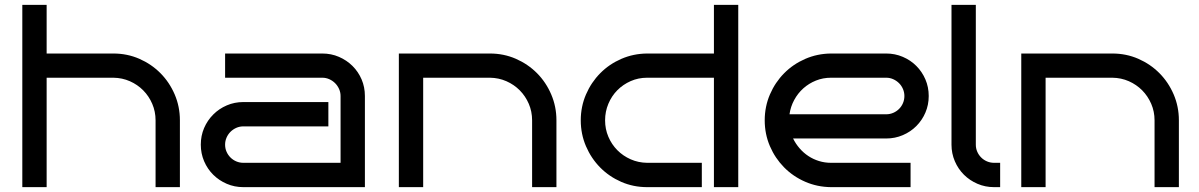

<svg xmlns="http://www.w3.org/2000/svg" viewBox="-20 -770 4934 790"><path d="M720.2 0H620.1V-274.9Q620.1 -311 606.4 -342.8Q592.8 -374.5 569.3 -398.2Q545.9 -421.9 514.4 -435.8Q482.9 -449.7 446.8 -450.2H171.9V0H71.8V-750H171.9V-549.8H446.8Q503.4 -549.8 553.2 -528.1Q603 -506.3 640.1 -469Q677.2 -431.6 698.7 -381.6Q720.2 -331.5 720.2 -274.9Z M1481.4 0H981.4Q944.8 0 913.1 -13.7Q881.3 -27.3 857.4 -51Q833.5 -74.7 819.8 -106.7Q806.2 -138.7 806.2 -174.8Q806.2 -211.4 819.8 -243.2Q833.5 -274.9 857.4 -298.8Q881.3 -322.8 913.1 -336.4Q944.8 -350.1 981.4 -350.1H1331.1V-250H981.4Q965.8 -250 952.1 -243.9Q938.5 -237.8 928.2 -227.5Q918 -217.3 912.1 -203.6Q906.2 -189.9 906.2 -174.8Q906.2 -159.2 912.1 -145.8Q918 -132.3 928.2 -122.1Q938.5 -111.8 952.1 -106Q965.8 -100.1 981.4 -100.1H1381.3V-375Q1381.3 -390.1 1375.2 -403.8Q1369.1 -417.5 1358.9 -427.7Q1348.6 -438 1335 -444.1Q1321.3 -450.2 1306.2 -450.2H906.2V-549.8H1306.2Q1342.8 -549.8 1374.5 -536.1Q1406.2 -522.5 1430.2 -498.8Q1454.1 -475.1 1467.8 -443.4Q1481.4 -411.6 1481.4 -375Z M1721.2 0H1621.1V-549.8H1996.1Q2052.7 -549.8 2102.5 -528.1Q2152.3 -506.3 2189.5 -469Q2226.6 -431.6 2248 -381.6Q2269.5 -331.5 2269.5 -274.9V0H2169.4V-274.9Q2169.4 -311 2155.8 -342.8Q2142.1 -374.5 2118.7 -398.2Q2095.2 -421.9 2063.7 -435.8Q2032.2 -449.7 1996.1 -450.2H1721.2Z M3017.6 0H2917.5V-450.2H2642.6Q2606.4 -450.2 2575 -436.3Q2543.5 -422.4 2520 -398.7Q2496.6 -375 2483.2 -343Q2469.7 -311 2469.7 -274.9Q2469.7 -238.8 2483.2 -207.3Q2496.6 -175.8 2520 -152.1Q2543.5 -128.4 2575 -114.5Q2606.4 -100.6 2642.6 -100.1H2867.7V0H2642.6Q2585.9 0 2536.1 -21.7Q2486.3 -43.5 2449.5 -80.8Q2412.6 -118.2 2391.1 -168.2Q2369.6 -218.3 2369.6 -274.9Q2369.6 -331.5 2391.1 -381.3Q2412.6 -431.2 2449.5 -468.5Q2486.3 -505.9 2536.1 -527.6Q2585.9 -549.3 2642.6 -549.8H2917.5V-750H3017.6Z M3801.3 -375Q3801.3 -338.4 3787.6 -306.6Q3773.9 -274.9 3750.2 -251.2Q3726.6 -227.5 3694.6 -213.9Q3662.6 -200.2 3626.5 -200.2H3243.2Q3253.9 -178.2 3270 -159.7Q3286.1 -141.1 3306.2 -127.9Q3326.2 -114.7 3349.9 -107.4Q3373.5 -100.1 3399.4 -100.1H3726.6V0H3399.4Q3342.8 -0.5 3293 -22.2Q3243.2 -43.9 3206.3 -81.3Q3169.4 -118.7 3147.9 -168.5Q3126.5 -218.3 3126.5 -274.9Q3126.5 -331.5 3147.9 -381.3Q3169.4 -431.2 3206.3 -468.5Q3243.2 -505.9 3293 -527.6Q3342.8 -549.3 3399.4 -549.8H3626.5Q3662.6 -549.8 3694.6 -536.1Q3726.6 -522.5 3750.2 -498.8Q3773.9 -475.1 3787.6 -443.4Q3801.3 -411.6 3801.3 -375ZM3626.5 -299.8Q3641.6 -299.8 3655.3 -305.7Q3668.9 -311.5 3679.2 -321.8Q3689.5 -332 3695.3 -345.7Q3701.2 -359.4 3701.2 -375Q3701.2 -390.1 3695.3 -403.8Q3689.5 -417.5 3679.2 -427.7Q3668.9 -438 3655.3 -444.1Q3641.6 -450.2 3626.5 -450.2H3399.4Q3366.2 -450.2 3337.2 -438.5Q3308.1 -426.8 3285.4 -406.5Q3262.7 -386.2 3247.8 -358.6Q3232.9 -331.1 3228.5 -299.8Z M4095.2 0H4070.3Q4033.7 0 4002 -13.7Q3970.2 -27.3 3946.3 -51Q3922.4 -74.7 3908.7 -106.7Q3895 -138.7 3895 -174.8V-750H3995.1V-174.8Q3995.1 -159.2 4001 -145.8Q4006.8 -132.3 4017.1 -122.1Q4027.3 -111.8 4041 -106Q4054.7 -100.1 4070.3 -100.1H4095.2Z M4282.2 0H4182.1V-549.8H4557.1Q4613.8 -549.8 4663.6 -528.1Q4713.4 -506.3 4750.5 -469Q4787.6 -431.6 4809.1 -381.6Q4830.6 -331.5 4830.6 -274.9V0H4730.5V-274.9Q4730.5 -311 4716.8 -342.8Q4703.1 -374.5 4679.7 -398.2Q4656.2 -421.9 4624.8 -435.8Q4593.3 -449.7 4557.1 -450.2H4282.2Z"/></svg>

Font: Bruno Ace
Style: Regular
Weight: 400
Designer: Astigmatic (AOETI)
Foundry: Astigmatic (AOETI)
Version: Version 1.000